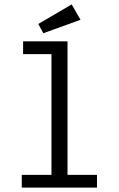

<svg xmlns="http://www.w3.org/2000/svg" viewBox="-20 -853 540 873"><path d="M79 0V-58H214V-607H85V-665H287V-58H421V0ZM177 -702 154 -744 306 -833 346 -763Z"/></svg>

Font: Ligconsolata
Style: Regular
Weight: 400
Monospace: yes
Designer: Raph Levien, Cyreal, Brenton Simpson
Foundry: Raph Levien, Cyreal, Google
Version: Version 3.001; ttfautohint (v1.8.2.53-6de2)